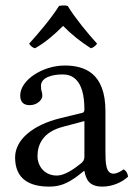

<svg xmlns="http://www.w3.org/2000/svg" viewBox="-20 -682 497 712"><path d="M293 -48C299 -17 310 10 360 10C398 10 434 -7 455 -27C453 -39 449 -48 438 -54C431 -48 414 -38 401 -38C372 -38 371 -77 371 -123V-270C371 -412 293 -439 220 -439C138 -439 55 -385 55 -328C55 -304 67 -292 90 -292C119 -292 137 -313 137 -326C137 -333 136 -340 134 -344C133 -347 132 -353 132 -364C132 -395 174 -406 212 -406C246 -406 293 -389 293 -276C293 -269 290 -265 287 -264L201 -243C105 -219 36 -166 36 -98C36 -16 92 10 162 10C197 10 227 2 271 -32L291 -48ZM293 -233V-101C293 -88 287 -81 279 -75C253 -54 219 -31 191 -31C141 -31 119 -71 119 -102C119 -147 140 -193 214 -212ZM231 -660C220 -663 210 -662 199 -660C170 -614 124 -560 88 -520C94 -511 101 -505 110 -503C149 -525 182 -554 214 -586C244 -555 279 -527 317 -503C326 -505 335 -513 340 -520C304 -560 260 -613 231 -660Z"/></svg>

Font: Libertinus Serif
Style: Regular
Weight: 400
Designer: Philipp H. Poll, Khaled Hosny
Foundry: Caleb Maclennan
Version: Version 7.050;RELEASE